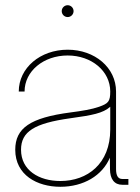

<svg xmlns="http://www.w3.org/2000/svg" viewBox="-20 -716 542 744"><path d="M213.9 7.8C303.7 7.8 376.5 -35.6 405.8 -105L406.2 -61C406.2 -22 423.3 0 453.6 0H477.5V-22.5H453.6C437.5 -22.5 429.7 -35.2 429.7 -61V-361.3C429.7 -454.1 347.2 -523.4 242.2 -523.4C136.2 -523.4 52.7 -453.1 52.7 -361.3H75.2C75.2 -440.4 148.9 -501 242.2 -501C334.5 -501 407.2 -440.9 407.2 -361.3C407.2 -322.3 399.4 -314.9 363.8 -302.2C336.4 -292.5 298.3 -286.1 252.9 -280.3C97.2 -259.8 39.1 -219.7 39.1 -135.7C39.1 -37.6 124 7.8 213.9 7.8ZM213.9 -14.6C130.9 -14.6 61.5 -56.2 61.5 -135.7C61.5 -206.1 112.8 -238.3 252.9 -257.8C337.4 -269.5 378.4 -276.9 407.2 -302.2V-213.9C407.2 -81.5 318.8 -14.6 213.9 -14.6ZM242.2 -649.9C254.9 -649.9 265.1 -660.2 265.1 -672.9C265.1 -685.5 254.9 -695.8 242.2 -695.8C229.5 -695.8 219.2 -685.5 219.2 -672.9C219.2 -660.2 229.5 -649.9 242.2 -649.9Z"/></svg>

Font: Raveo Display Display Thin
Style: Regular
Weight: 100
Designer: Jakub Foglar, Rasmus Andersson (Inter)
Foundry: Jakubfoglar.com
Version: Version 1.100;Glyphs 3.2.3 (3260)